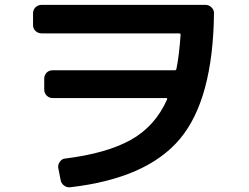

<svg xmlns="http://www.w3.org/2000/svg" viewBox="-20 -747 1040 803"><path d="M154.3 -607.4Q139.6 -607.4 128.9 -617.2Q118.2 -627 118.2 -641.6V-691.4Q118.2 -706.1 128.4 -716.3Q138.7 -726.6 154.3 -726.6H839.8Q853.5 -726.6 864.3 -716.3Q875 -706.1 875 -692.4Q871.1 -332 732.9 -166.5Q594.7 -1 274.4 36.1Q259.8 38.1 247.6 28.8Q235.4 19.5 233.4 4.9L223.6 -44.9Q221.7 -58.6 230.5 -70.8Q239.3 -83 252.9 -84Q425.8 -105.5 527.3 -162.1Q628.9 -218.8 678.7 -331.1Q679.7 -332 679.2 -334.5Q678.7 -336.9 676.8 -336.9H200.2Q185.5 -336.9 175.3 -347.2Q165 -357.4 165 -372.1V-418Q165 -432.6 174.8 -442.9Q184.6 -453.1 200.2 -453.1H711.9Q715.8 -453.1 717.8 -458Q729.5 -516.6 735.4 -602.5Q735.4 -606.4 730.5 -607.4Z"/></svg>

Font: Rounded-L Mgen+ 1m bold
Style: Bold
Weight: 700
Designer: [Source Han Sans]
Ryoko NISHIZUKA  (kana & ideographs); Paul D. Hunt (Latin, Greek & Cyrillic); Wenlong ZHANG  (bopomofo
Version: Version 1.059.20150602